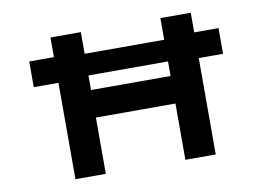

<svg xmlns="http://www.w3.org/2000/svg" viewBox="-75 -817 1294 934"><g transform="rotate(-10 571.5 -350.0)"><path d="M104 -476V-603H252L318 -593H823L891 -603H1039V-476H888L835 -486H308L253 -476ZM769 0V-700H919V0ZM226 0V-700H376V0ZM286 -278 288 -414H845V-278Z"/></g></svg>

Font: Lexend Peta SemiBold
Style: Regular
Weight: 600
Designer: Bonnie Shaver-Troup, Thomas Jockin
Foundry: Lexend
Version: Version 1.007